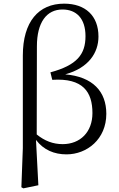

<svg xmlns="http://www.w3.org/2000/svg" viewBox="-20 -825 653 1051"><path d="M97 200 108 206 190 189 177 -59C219 -4 277 20 344 20C456 20 562 -63 562 -202C562 -324 488 -405 337 -418C465 -453 519 -536 519 -625C519 -739 447 -805 331 -805C191 -805 105 -706 105 -521V-14ZM181 -89 182 -571C182 -704 236 -773 322 -773C398 -773 448 -724 448 -627C448 -526 400 -468 256 -429L266 -388C435 -399 486 -321 486 -206C486 -102 419 -36 323 -36C270 -36 224 -54 181 -89Z"/></svg>

Font: Source Han Serif KR
Style: Regular
Weight: 400
Designer: Ryoko NISHIZUKA 西塚涼子 (kana & ideographs); Frank Grießhammer (Latin, Greek & Cyrillic); Wenlong ZHANG 张文龙 (bopomofo); San
Foundry: Adobe
Version: Version 2.001;hotconv 1.1.0;makeotfexe 2.6.0